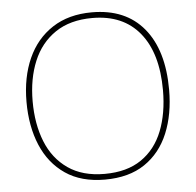

<svg xmlns="http://www.w3.org/2000/svg" viewBox="-52 -778 859 841"><g transform="rotate(-5 377.0 -357.5)"><path d="M690 -358Q690 -250 655.5 -167Q621 -84 551.5 -37Q482 10 376 10Q272 10 202.5 -37.5Q133 -85 98 -168Q63 -251 63 -359Q63 -467 100 -549.5Q137 -632 208.5 -678.5Q280 -725 382 -725Q530 -725 610 -628.5Q690 -532 690 -358ZM90 -359Q90 -259 121 -181.5Q152 -104 216 -59.5Q280 -15 377 -15Q475 -15 538.5 -58.5Q602 -102 632.5 -179.5Q663 -257 663 -358Q663 -521 590 -610.5Q517 -700 382 -700Q284 -700 219 -656Q154 -612 122 -535Q90 -458 90 -359Z"/></g></svg>

Font: Noto Sans Oriya Thin
Style: Regular
Weight: 100
Designer: Amélie Bonet and Sol Matas
Foundry: Google LLC
Version: Version 2.006; ttfautohint (v1.8.4.7-5d5b)